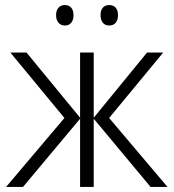

<svg xmlns="http://www.w3.org/2000/svg" viewBox="-20 -740 689 760"><path d="M626 -532 412 -273 643 0H576L351 -270V0H297V-270L71 0H4L235 -273L21 -532H85L297 -274V-532H351V-274L562 -532ZM202 -680Q202 -699 211.5 -709.5Q221 -720 237 -720Q253 -720 262 -709.5Q271 -699 271 -680Q271 -661 262 -650Q253 -639 237 -639Q221 -639 211.5 -650Q202 -661 202 -680ZM378 -680Q378 -699 387 -709.5Q396 -720 412 -720Q429 -720 438 -709.5Q447 -699 447 -680Q447 -661 438 -650Q429 -639 412 -639Q396 -639 387 -650Q378 -661 378 -680Z"/></svg>

Font: Noto Sans Display Light
Style: Regular
Weight: 300
Designer: Monotype Design Team
Foundry: Monotype Imaging Inc.
Version: Version 2.003